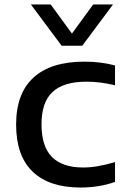

<svg xmlns="http://www.w3.org/2000/svg" viewBox="-20 -828 562 858"><path d="M52 -271Q52 -410.5 129.8 -481.5Q207.5 -552.5 357 -552.5Q431.5 -552.5 494 -535.5V-447Q459.5 -455 429.5 -459Q399.5 -463 366.5 -463Q264 -463 214.8 -417Q165.5 -371 165.5 -272.5Q165.5 -173.5 212.2 -126.5Q259 -79.5 351 -79.5Q383 -79.5 416.5 -85.2Q450 -91 494 -103.5V-15Q423 10 340 10Q199.5 10 125.8 -61Q52 -132 52 -271ZM396.5 -808H485L347.5 -623.5H255.5L118 -808H206.5L301.5 -678Z"/></svg>

Font: Encode Sans Expanded Medium
Style: Regular
Weight: 500
Width: 7
Designer: Multiple Designers
Foundry: Impallari Type
Version: Version 2.000